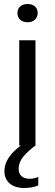

<svg xmlns="http://www.w3.org/2000/svg" viewBox="-20 -726 273 958"><path d="M76 0V-525H157V0ZM118 -615Q95 -615 81 -627.5Q67 -640 67 -661Q67 -682 81 -694Q95 -706 118 -706Q140 -706 154 -694Q168 -682 168 -661Q168 -640 154 -627.5Q140 -615 118 -615ZM101 212Q55 212 28.5 189.5Q2 167 2 128Q2 102 14.5 76.5Q27 51 52 27Q77 3 111 -17H148L157 0Q120 27 96.5 55.5Q73 84 73 116Q73 140 87.5 153Q102 166 128 166Q139 166 150.5 163.5Q162 161 171 157V199Q159 205 139.5 208.5Q120 212 101 212Z"/></svg>

Font: Mona Sans ExtraLight
Style: Regular
Weight: 400
Version: Version 2.000